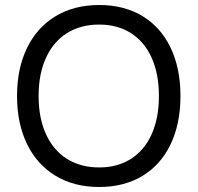

<svg xmlns="http://www.w3.org/2000/svg" viewBox="-20 -735 788 766"><path d="M700 -352Q700 -241 660.5 -159Q621 -77 548 -33Q475 11 376 11Q276 11 202 -33.5Q128 -78 88 -160Q48 -242 48 -352Q48 -462 88 -544Q128 -626 202 -670.5Q276 -715 376 -715Q475 -715 548 -671Q621 -627 660.5 -545Q700 -463 700 -352ZM134 -352Q134 -264 163.5 -199.5Q193 -135 247.5 -101Q302 -67 376 -67Q448 -67 502 -101Q556 -135 585 -199.5Q614 -264 614 -352Q614 -440 585 -504.5Q556 -569 502 -603Q448 -637 376 -637Q302 -637 247.5 -603Q193 -569 163.5 -504.5Q134 -440 134 -352Z"/></svg>

Font: CBA Beacon Sans
Style: Regular
Weight: 400
Designer: Wei Huang
Foundry: Wei Huang
Version: Version 1.002